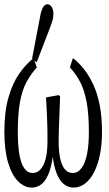

<svg xmlns="http://www.w3.org/2000/svg" viewBox="-31 -809 505 893"><path d="M117.7 63.5Q82 63.5 52.7 33.9Q23.4 4.4 6.3 -54Q-10.7 -112.3 -10.7 -195.8Q-10.7 -289.1 8.3 -355.5Q27.3 -421.9 58.3 -466.3Q89.4 -510.7 125 -538.6L140.1 -495.6Q112.8 -464.8 92.5 -427.7Q72.3 -390.6 62 -335.2Q51.8 -279.8 51.8 -194.8Q51.8 -134.8 58.8 -92.3Q65.9 -49.8 81.3 -27.1Q96.7 -4.4 121.6 -4.4Q140.1 -4.4 155.5 -19.3Q170.9 -34.2 180.4 -67.1Q189.9 -100.1 189.9 -154.8Q189.9 -176.3 189.5 -205.3Q189 -234.4 187.5 -272.2Q186 -310.1 183.1 -356L242.7 -366.7L248.5 -360.8Q247.1 -319.8 245.6 -281.2Q244.1 -242.7 242.9 -210.4Q241.7 -178.2 241.7 -154.8Q241.7 -103 249.3 -70.3Q256.8 -37.6 271.2 -21Q285.6 -4.4 307.6 -4.4Q331.1 -4.4 348.1 -27.1Q365.2 -49.8 373.8 -92.3Q382.3 -134.8 382.3 -193.4Q382.3 -280.8 371.6 -336.2Q360.8 -391.6 341.6 -428.2Q322.3 -464.8 293.9 -495.6L308.1 -538.6Q335 -518.6 359.1 -488Q383.3 -457.5 402.6 -416.3Q421.9 -375 432.6 -320.3Q443.4 -265.6 443.4 -194.8Q443.4 -137.2 433.8 -89.8Q424.3 -42.5 406.7 -8.3Q389.2 25.9 364.5 44.7Q339.8 63.5 311 63.5Q283.7 63.5 262.2 44.2Q240.7 24.9 227.5 -16.6Q214.4 -58.1 210 -121.6H218.3Q213.9 -55.7 200.2 -14.9Q186.5 25.9 165.5 44.7Q144.5 63.5 117.7 63.5ZM118.2 -536.6 157.2 -740.2Q163.1 -767.6 171.4 -778.3Q179.7 -789.1 189 -789.1Q201.7 -789.1 209.5 -776.6Q217.3 -764.2 217.3 -744.1Q217.3 -728.5 213.9 -716.3Q210.4 -704.1 202.1 -681.6L139.6 -519Z"/></svg>

Font: Scarab Serif
Style: Condensed
Weight: 400
Designer: John Roberts
Foundry: Scarab
Version: 1.0